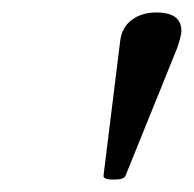

<svg xmlns="http://www.w3.org/2000/svg" viewBox="-20 -687 311 308"><path d="M162.1 -398.9Q146 -398.9 146 -404.8L172.9 -622.1Q175.8 -643.6 191.7 -655.3Q207.5 -667 231 -667Q271 -667 271 -637.2Q271 -629.9 264.2 -609.9L181.2 -404.8Q178.7 -398.9 162.1 -398.9Z"/></svg>

Font: Junicode SmCond Medium
Style: Italic
Weight: 500
Width: 4
Italic angle: -11°
Designer: Peter S. Baker
Version: Version 2.206